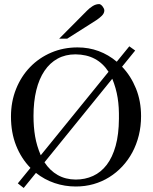

<svg xmlns="http://www.w3.org/2000/svg" viewBox="-20 -914 763 957"><path d="M356.9 -19Q404.3 -19 443.8 -37.1Q483.4 -55.2 512 -92.5Q540.5 -129.9 556.4 -187Q572.3 -244.1 572.8 -322.3Q573.2 -350.6 571.8 -376.5Q570.3 -402.3 566.4 -426.5Q562.5 -450.7 555.9 -474.1Q549.3 -497.6 539.6 -521.5L201.7 -105Q229 -63.5 267.8 -41.5Q306.6 -19.5 356.9 -19ZM356 -643.1Q306.2 -643.1 267.3 -621.8Q228.5 -600.6 201.7 -560.8Q174.8 -521 160.9 -464.1Q147 -407.2 147 -335.9Q147 -281.2 155 -234.1Q163.1 -187 183.1 -140.1L521 -556.2Q493.2 -599.1 452.4 -620.8Q411.6 -642.6 356 -643.1ZM366.7 -677.7Q422.4 -677.7 471.7 -659.4Q521 -641.1 562 -606.4L624.5 -683.1L653.8 -662.1L588.4 -581.5Q632.3 -535.6 657.7 -472.9Q683.1 -410.2 683.1 -335Q683.1 -284.7 671.9 -239.3Q660.6 -193.8 639.9 -155Q619.1 -116.2 589.8 -84.7Q560.5 -53.2 524.4 -30.8Q488.3 -8.3 446.3 3.7Q404.3 15.6 357.9 15.6Q302.7 15.6 252.2 -1.5Q201.7 -18.6 159.2 -52.2L98.1 22.9L68.8 0L131.8 -77.1Q85.9 -124 60.3 -188.5Q34.7 -252.9 34.7 -333Q34.7 -407.2 60.1 -470.5Q85.4 -533.7 130.1 -579.8Q174.8 -626 235.4 -651.9Q295.9 -677.7 366.7 -677.7ZM500 -861.8Q500 -847.7 487.5 -835.4Q475.1 -823.2 459.5 -813L314.9 -721.2H274.9L413.6 -860.8Q426.3 -874 442.1 -883.8Q458 -893.6 474.1 -893.6Q478 -893.6 482.4 -890.6Q486.8 -887.7 490.7 -882.8Q494.6 -877.9 497.3 -872.3Q500 -866.7 500 -861.8Z"/></svg>

Font: Doulos SIL
Style: Regular
Weight: 400
Designer: Walt Agee, Victor Gaultney, Peter Martin, Debbi Hosken
Foundry: SIL International
Version: Version 4.110; 2011; Maintenance release